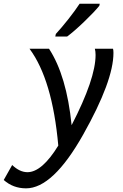

<svg xmlns="http://www.w3.org/2000/svg" viewBox="-108 -775 664 1033"><path d="M32.2 238.3Q-37.6 238.3 -87.9 193.4L-42.5 112.8Q-2 151.4 39.6 151.4Q117.7 151.4 205.6 8.3Q173.8 -347.2 50.8 -512.7H155.8Q250.5 -367.7 277.3 -101.6Q406.2 -351.1 406.2 -479.5Q406.2 -498.5 402.3 -512.7H500Q502.4 -505.9 502.4 -490.2Q502.4 -340.3 339.6 -51Q176.8 238.3 32.2 238.3ZM253.4 -578.6H189.5L192.4 -592.3Q223.1 -625.5 260.3 -672.6Q297.4 -719.7 320.3 -754.9H428.7L426.3 -743.7Q397.5 -708.5 344.2 -657.5Q291 -606.4 253.4 -578.6Z"/></svg>

Font: Cadman
Style: Italic
Weight: 400
Italic angle: -12°
Designer: Paul James MIller
Foundry: High-Logic / Made with FontCreator
Version: Version 2.114;March 28, 2021;FontCreator 13.0.0.2683 64-bit